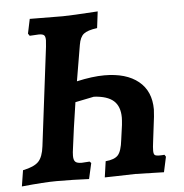

<svg xmlns="http://www.w3.org/2000/svg" viewBox="-49 -697 720 753"><g transform="rotate(-5 311.0 -320.0)"><path d="M580 -58 567 2 454 -1 379 1 334 2 343 -61Q378 -64 392 -79.5Q406 -95 411 -139L419 -197Q421 -217 421 -226Q421 -270 396.5 -292Q372 -314 319 -317L245 -302Q228 -191 220 -125Q217 -106 217 -93Q217 -76 224 -69.5Q231 -63 249 -63Q256 -63 280 -65L286 -59L272 3Q211 0 144 0Q97 0 7 9L17 -54Q61 -63 78.5 -81Q96 -99 101 -141L149 -529L151 -554Q151 -569 145.5 -574Q140 -579 125 -579Q115 -579 89 -577L83 -586L95 -643L225 -642Q254 -642 363 -649L355 -584Q317 -579 302 -567Q287 -555 282 -525Q274 -481 258 -383Q320 -397 367 -397Q453 -397 501 -358Q549 -319 549 -247Q549 -239 547 -219L535 -121Q532 -99 532 -86Q532 -73 536.5 -69Q541 -65 553 -65Q566 -65 575 -66Z"/></g></svg>

Font: Alegreya SC
Style: Bold Italic
Weight: 700
Italic angle: -7°
Designer: Juan Pablo del Peral
Foundry: Huerta Tipografica
Version: Version 2.007; ttfautohint (v1.6)